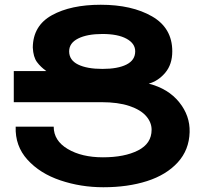

<svg xmlns="http://www.w3.org/2000/svg" viewBox="-20 -788 856 808"><path d="M778 -232Q776 -157 728 -104.5Q680 -52 599 -26Q518 0 415 0Q320 0 234 -29Q148 -58 95.5 -116Q43 -174 46 -255H206Q206 -196 265 -161Q324 -126 413 -126Q504 -126 561 -155Q618 -184 618 -242Q618 -273 595 -299.5Q572 -326 524.5 -342Q477 -358 407 -358H38V-489H175Q151 -506 135.5 -527Q120 -548 118 -588Q119 -680 198.5 -724Q278 -768 404 -768Q535 -768 620 -719Q705 -670 705 -572Q705 -517 675.5 -482Q646 -447 606 -436Q688 -415 734 -358Q780 -301 778 -232ZM549 -572Q549 -605 512.5 -625Q476 -645 411 -645Q347 -645 309 -626Q271 -607 271 -572Q271 -535 308.5 -516.5Q346 -498 411 -498Q476 -498 512.5 -516.5Q549 -535 549 -572Z"/></svg>

Font: Montserrat arm2 SemiBold
Style: Regular
Weight: 600
Designer: Julieta Ulanovsky
Foundry: Julieta Ulanovsky
Version: Version 6.000